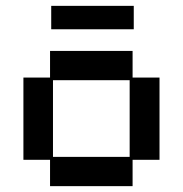

<svg xmlns="http://www.w3.org/2000/svg" viewBox="-20 -624 626 656"><path d="M151 12V-78H60V-359H151V-450H433V-359H525V-78H433V12ZM161 -88H423V-350H161ZM155 -524V-604H437V-524Z"/></svg>

Font: Pixelify Sans
Style: Regular
Weight: 400
Designer: Stefie Justprince
Foundry: Typecalism Foundryline
Version: Version 1.000;February 13, 2025;FontCreator 15.0.0.3015 64-b